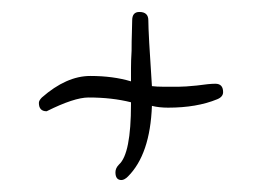

<svg xmlns="http://www.w3.org/2000/svg" viewBox="-20 -295 424 321"><path d="M183 6Q173 6 173 -7Q173 -14 179 -20Q199 -38 199 -121V-124Q183 -128 165.5 -130Q148 -132 128 -132Q104 -132 58 -109Q45 -109 45 -123Q45 -127 50 -132Q91 -168 131 -168Q169 -168 199 -159Q199 -168 199 -181Q199 -194 200 -210Q200 -227 200.5 -240Q201 -253 201 -261Q201 -275 213 -275Q228 -275 228 -261Q228 -240 234 -151Q242 -150 253 -150Q264 -150 279 -150Q284 -150 291.5 -150.5Q299 -151 309 -152Q330 -155 340 -155Q353 -155 353 -141Q353 -133 343 -129Q309 -115 261 -115Q246 -115 234 -118Q231 -37 194 0Q188 6 183 6Z"/></svg>

Font: Ole
Style: Regular
Weight: 400
Designer: Robert E. Leuschke
Foundry: Robert E. Leuschke
Version: Version 1.010; ttfautohint (v1.8.3)